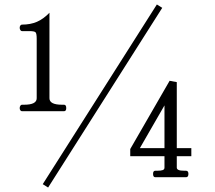

<svg xmlns="http://www.w3.org/2000/svg" viewBox="-20 -792 961 858"><path d="M705 -757 195 46 171 31 681 -772ZM78 -295Q74 -295 71 -299Q68 -303 68 -309Q68 -315 71 -319.5Q74 -324 78 -324H88Q144 -324 144 -353V-619Q144 -642 139 -647.5Q134 -653 111 -653H78Q74 -653 71 -657.5Q68 -662 68 -668Q68 -674 71 -678Q74 -682 78 -682Q116 -682 145 -694.5Q174 -707 201 -735V-353Q201 -324 257 -324H266Q276 -324 276 -309Q276 -295 266 -295ZM674 0Q664 0 664 -15Q664 -29 674 -29H682Q700 -29 707.5 -32Q715 -35 715 -43V-94H562V-126L738 -431L770 -425V-130H835V-94H770V-43Q770 -36 778 -32.5Q786 -29 804 -29H811Q822 -29 822 -15Q822 0 811 0ZM715 -321 605 -130H715Z"/></svg>

Font: Shippori Mincho
Style: Regular
Weight: 400
Designer: FONTDASU
Foundry: FONTDASU / Google Inc. / but / Adobe
Version: Version 3.110; ttfautohint (v1.8.3)